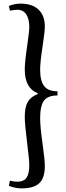

<svg xmlns="http://www.w3.org/2000/svg" viewBox="-20 -848 367 1062"><path d="M29 180 35 151Q55 157 76 157Q111 157 126.5 135.5Q142 114 142 65Q142 37 129.5 -62Q117 -161 117 -202Q117 -255 133.5 -284Q150 -313 189 -328V-332Q117 -360 117 -464Q117 -503 129.5 -588.5Q142 -674 142 -699Q142 -743 125 -768.5Q108 -794 76 -794Q62 -794 35 -789L29 -815Q62 -828 93 -828Q158 -828 193 -795Q228 -762 228 -701Q228 -673 215 -588Q202 -503 202 -463Q202 -400 224.5 -371.5Q247 -343 298 -343V-320Q245 -320 223.5 -291.5Q202 -263 202 -194Q202 -148 215 -56Q228 36 228 70Q228 136 197.5 165Q167 194 100 194Q66 194 29 180Z"/></svg>

Font: Libre Caslon Text
Style: Regular
Weight: 400
Designer: Pablo Impallari, Rodrigo Fuenzalida
Foundry: Pablo Impallari, Rodrigo Fuenzalida
Version: Version 1.002